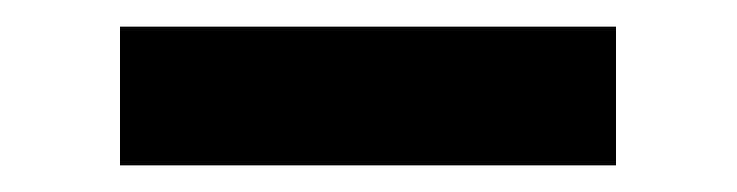

<svg xmlns="http://www.w3.org/2000/svg" viewBox="-20 -907 553 144"><path d="M442 -887V-783H70V-887Z"/></svg>

Font: BioRhyme ExtraBold ExtraBold
Style: Regular
Weight: 800
Version: Version 1.600;gftools[0.9.33]